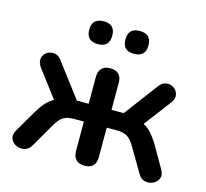

<svg xmlns="http://www.w3.org/2000/svg" viewBox="-104 -831 1029 958"><g transform="rotate(15 410.5 -352.5)"><path d="M504 -595Q445 -595 445 -654Q445 -713 504 -713Q564 -713 564 -654Q564 -595 504 -595ZM318 -595Q258 -595 258 -654Q258 -713 318 -713Q377 -713 377 -654Q377 -595 318 -595ZM410 8Q382 8 366.5 -7.5Q351 -23 351 -52V-204H300Q265 -204 245 -191.5Q225 -179 205 -144L136 -25Q122 0 100 5Q78 10 58 1Q38 -8 29.5 -27.5Q21 -47 35 -72L98 -180Q118 -214 137 -236Q156 -258 179 -270L73 -410Q57 -434 61.5 -454.5Q66 -475 83.5 -486Q101 -497 122.5 -494Q144 -491 160 -468L290 -296H351V-435Q351 -464 366.5 -479.5Q382 -495 410 -495Q469 -495 469 -435V-296H532L661 -468Q677 -491 698.5 -494Q720 -497 737 -486Q754 -475 759.5 -454.5Q765 -434 748 -410L642 -270Q665 -258 684.5 -236Q704 -214 724 -180L786 -72Q800 -47 791.5 -27.5Q783 -8 763 1Q743 10 721.5 5Q700 0 686 -25L616 -144Q596 -179 576 -191.5Q556 -204 522 -204H469V-52Q469 8 410 8Z"/></g></svg>

Font: Chiron GoRound TC M
Style: Regular
Weight: 500
Designer: Ryoko NISHIZUKA 西塚涼子 (kana, bopomofo & ideographs); Paul D. Hunt (Latin, Greek & Cyrillic); Sandoll Communications 산돌커뮤니
Foundry: Adobe
Version: Version 1.000;hotconv 1.1.1;makeotfexe 2.6.0